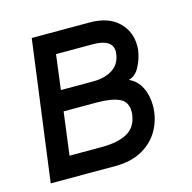

<svg xmlns="http://www.w3.org/2000/svg" viewBox="-81 -586 667 667"><g transform="rotate(-15 252.5 -252.5)"><path d="M297 -505Q364 -505 400 -470.5Q436 -436 436 -385Q436 -374 435 -368Q431 -339 416.5 -311Q402 -283 377 -277Q405 -265 420 -236Q435 -207 435 -170Q435 -125 414.5 -86Q394 -47 353.5 -23.5Q313 0 255 0H22L89 -505ZM358 -374 359 -384Q359 -429 288 -429H156L140 -304H256Q298 -304 325.5 -321.5Q353 -339 358 -374ZM357 -156Q358 -160 358 -169Q358 -204 330 -217Q302 -230 250 -230H130L110 -76H225Q284 -76 317.5 -94.5Q351 -113 357 -156Z"/></g></svg>

Font: Bellota
Style: Bold Italic
Weight: 700
Italic angle: -7.5°
Designer: Kemie Guaida
Foundry: Kemie Guaida
Version: Version 4.001